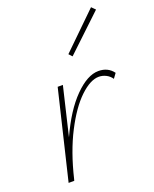

<svg xmlns="http://www.w3.org/2000/svg" viewBox="-130 -758 670 833"><g transform="rotate(-20 205.0 -341.5)"><path d="M396 -379 380 -357Q370 -372 354 -380Q338 -388 321 -388Q282 -388 234 -342.5Q186 -297 141.5 -210.5Q97 -124 69 -7L67 0H41L139 -408H163L110 -185Q159 -293 218 -352.5Q277 -412 328 -412Q372 -412 396 -379ZM231 -525 393 -683 410 -666 245 -510Z"/></g></svg>

Font: Ysabeau Extralight
Style: Italic
Weight: 200
Italic angle: -12°
Designer: Christian Thalmann (Catharsis Fonts)
Version: Version 0.003